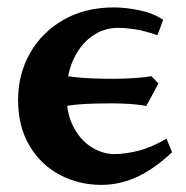

<svg xmlns="http://www.w3.org/2000/svg" viewBox="-20 -489 506 523"><path d="M290.5 -468.8Q321.3 -468.8 358.9 -461.2Q396.5 -453.6 424.3 -435.1Q422.4 -429.2 416.5 -413.3Q410.6 -397.5 408.7 -393.1Q373.5 -405.3 347.7 -409.2Q321.8 -413.1 301.3 -413.1Q262.2 -413.1 230.2 -390.1Q198.2 -367.2 179.7 -326.4Q161.1 -285.6 161.1 -231.9Q161.1 -179.2 180.4 -142.8Q199.7 -106.4 229.7 -87.9Q259.8 -69.3 291.5 -69.3Q318.8 -69.3 354.2 -77.6Q389.6 -85.9 433.6 -111.3L448.7 -74.2Q398.9 -27.8 352.3 -6.6Q305.7 14.6 256.3 14.6Q194.3 14.6 142.6 -12.9Q90.8 -40.5 60.1 -92.5Q29.3 -144.5 29.3 -216.8Q29.3 -287.1 61.8 -344.2Q94.2 -401.4 153.1 -435.1Q211.9 -468.8 290.5 -468.8ZM133.8 -286.1Q160.2 -281.7 182.6 -279.1Q205.1 -276.4 230.7 -275.4Q256.3 -274.4 292 -274.4Q316.4 -274.4 346.9 -276.4Q377.4 -278.3 392.1 -281.7L411.6 -261.7L378.4 -200.2Q369.1 -202.6 351.3 -204.3Q333.5 -206.1 315.4 -206.8Q297.4 -207.5 287.1 -207.5Q231.9 -207.5 197.3 -204.8Q162.6 -202.1 135.3 -195.3Z"/></svg>

Font: Gentium Book Plus
Style: Bold
Weight: 700
Designer: Victor Gaultney, Annie Olsen, Iska Routamaa, Becca Hirsbrunner
Foundry: SIL International
Version: Version 6.101